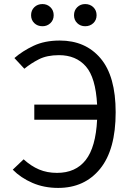

<svg xmlns="http://www.w3.org/2000/svg" viewBox="-20 -918 655 950"><path d="M275.9 -717.4Q403.1 -717.4 477.7 -629.2Q552.3 -541 552.3 -362.6Q552.3 -177.4 475.4 -82.8Q398.5 11.8 267.7 11.8Q197.9 11.8 140.5 -13.1Q83.1 -37.9 43.1 -78.5L96.9 -129.7Q133.3 -96.4 173.1 -79.5Q212.8 -62.6 262.1 -62.6Q354.4 -62.6 404.1 -126.2Q453.8 -189.7 460.5 -325.6H149.7V-400.5H460.5Q453.3 -534.4 404.6 -589.7Q355.9 -645.1 271.8 -645.1Q212.3 -645.1 172.3 -624.6Q132.3 -604.1 100.5 -577.9L51.3 -630.8Q91.3 -665.6 146.2 -691.5Q201 -717.4 275.9 -717.4ZM190.3 -788.2Q165.6 -788.2 149.7 -803.6Q133.8 -819 133.8 -842.6Q133.8 -866.7 149.7 -882.3Q165.6 -897.9 190.3 -897.9Q213.3 -897.9 229.5 -882.3Q245.6 -866.7 245.6 -842.6Q245.6 -819 229.5 -803.6Q213.3 -788.2 190.3 -788.2ZM401.5 -788.2Q377.9 -788.2 362.1 -803.6Q346.2 -819 346.2 -842.6Q346.2 -866.7 362.1 -882.3Q377.9 -897.9 401.5 -897.9Q425.6 -897.9 441.8 -882.3Q457.9 -866.7 457.9 -842.6Q457.9 -819 441.8 -803.6Q425.6 -788.2 401.5 -788.2Z"/></svg>

Font: FiraCode Nerd Font
Style: Regular
Weight: 400
Designer: Carrois Corporate, Edenspiekermann AG, Nikita Prokopov
Foundry: Carrois Corporate, Edenspiekermann AG, Nikita Prokopov
Version: Version 6.002;Nerd Fonts 2.2.2